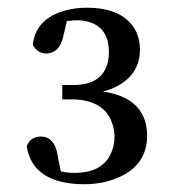

<svg xmlns="http://www.w3.org/2000/svg" viewBox="-20 -934 443 495"><path d="M152.3 -879.9 142.6 -837.9Q132.8 -796.9 98.6 -795.9Q76.2 -796.9 64.5 -818.4Q72.3 -886.7 149.4 -907.2Q174.8 -914.1 203.1 -914.1Q299.8 -914.1 331.1 -852.5Q340.8 -831.1 340.8 -806.6Q340.8 -741.2 278.3 -710Q262.7 -702.1 245.1 -698.2Q349.6 -682.6 358.4 -599.6Q359.4 -591.8 359.4 -585Q359.4 -504.9 278.3 -473.6Q241.2 -459 196.3 -459Q64.5 -460 48.8 -556.6Q57.6 -581.1 85 -582Q119.1 -582 127.9 -538.1Q127.9 -537.1 127.9 -536.1L136.7 -492.2Q153.3 -488.3 171.9 -488.3Q255.9 -488.3 272.5 -557.6Q275.4 -571.3 275.4 -585.9Q267.6 -673.8 171.9 -677.7H140.6V-714.8H168Q250 -714.8 259.8 -783.2Q260.7 -792 260.7 -799.8Q260.7 -865.2 204.1 -878.9Q192.4 -881.8 179.7 -881.8Q172.9 -881.8 152.3 -879.9Z"/></svg>

Font: GenYoMin JP SemiBold
Style: Regular
Weight: 600
Version: Version 1.001;PS 1;hotconv 16.6.51;makeotf.lib2.5.65220 DEVE